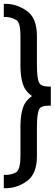

<svg xmlns="http://www.w3.org/2000/svg" viewBox="-20 -868 290 1013"><path d="M149.4 -361.3Q134.8 -370.1 117.2 -391.6Q87.9 -430.7 87.9 -525.4V-676.8Q87.9 -751 65.4 -762.7Q38.1 -778.3 9.8 -778.3H0V-847.7H9.8Q67.4 -847.7 120.1 -811.5Q174.8 -774.4 174.8 -678.7V-527.3Q174.8 -453.1 186.5 -431.6Q195.3 -412.1 238.3 -411.1H248V-310.5H238.3Q196.3 -310.5 186.5 -292V-291Q174.8 -268.6 174.8 -195.3V-43.9Q174.8 51.8 120.1 88.9Q68.4 125 9.8 125H0V54.7H9.8Q40 54.7 65.4 41Q87.9 25.4 87.9 -45.9V-197.3Q87.9 -292 117.2 -331.1Q132.8 -350.6 149.4 -361.3Z"/></svg>

Font: RobotoJAA
Style: Medium
Weight: 500
Version: Version 2.05; 2016-11-05